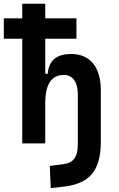

<svg xmlns="http://www.w3.org/2000/svg" viewBox="-20 -752 626 1007"><path d="M96.7 0H217.3V-210.4C217.3 -310.1 250 -358.9 314.9 -358.9C361.3 -358.9 388.2 -321.8 388.2 -256.3V3.9C388.2 72.8 364.3 103.5 309.6 109.4L241.2 118.2L246.1 234.4L299.8 228.5C445.8 215.3 508.8 149.9 508.8 -11.7V-278.3C508.8 -399.4 452.6 -468.8 354 -468.8C275.9 -468.8 235.8 -434.6 230.5 -365.2H217.3V-548.8H380.9V-655.8H217.3V-732.4H96.7V-655.8H0V-548.8H96.7Z"/></svg>

Font: Cascadia Code NF SemiBold
Style: Regular
Weight: 600
Monospace: yes
Designer: Aaron Bell
Foundry: Saja Typeworks
Version: Version 2404.023